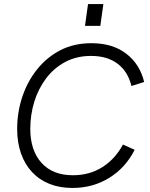

<svg xmlns="http://www.w3.org/2000/svg" viewBox="-20 -921 741 951"><path d="M339 10Q276 10 225.5 -10Q175 -30 139 -68.5Q103 -107 84 -161Q65 -215 65 -282Q65 -364 90 -440Q115 -516 163 -576.5Q211 -637 278.5 -672Q346 -707 433 -707Q538 -707 605.5 -655Q673 -603 694 -515L631 -495Q614 -566 563 -605Q512 -644 431 -644Q359 -644 303 -614Q247 -584 208.5 -533Q170 -482 150 -417.5Q130 -353 130 -283Q130 -176 185.5 -114.5Q241 -53 341 -53Q424 -53 487.5 -93.5Q551 -134 589 -205L647 -179Q602 -90 521 -40Q440 10 339 10ZM401 -793 416 -901H492L477 -793Z"/></svg>

Font: Hanken Grotesk Light
Style: Italic
Weight: 300
Italic angle: -8°
Designer: Alfredo Marco Pradil
Foundry: Hanken Design Co.
Version: Version 3.013